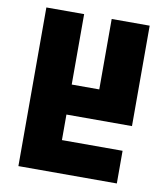

<svg xmlns="http://www.w3.org/2000/svg" viewBox="-81 -782 744 851"><g transform="rotate(10 291.5 -357.0)"><path d="M59 -714V0H502V-147H229V-262H524V-714H353V-397H229V-714Z"/></g></svg>

Font: Noto Sans Georgian ExtraCondensed Black
Style: Regular
Weight: 900
Width: 2
Designer: Monotype Design Team, Akaki Razmadze
Foundry: Google LLC
Version: Version 2.005